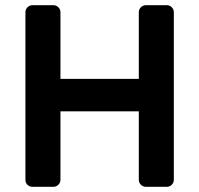

<svg xmlns="http://www.w3.org/2000/svg" viewBox="-20 -720 768 740"><path d="M642 -692C636.7 -697.3 630.3 -700 623 -700H542C534.7 -700 528.3 -697.3 523 -692C517.7 -686.7 515 -680.3 515 -673V-416H213V-673C213 -680.3 210.3 -686.7 205 -692C199.7 -697.3 193.3 -700 186 -700H105C97.7 -700 91.3 -697.3 86 -692C80.7 -686.7 78 -680.3 78 -673V-27C78 -19 80.7 -12.5 86 -7.5C91.3 -2.5 97.7 0 105 0H186C193.3 0 199.7 -2.7 205 -8C210.3 -13.3 213 -19.7 213 -27V-291H515V-27C515 -19.7 517.7 -13.3 523 -8C528.3 -2.7 534.7 0 542 0H623C630.3 0 636.7 -2.7 642 -8C647.3 -13.3 650 -19.7 650 -27V-673C650 -680.3 647.3 -686.7 642 -692Z"/></svg>

Font: Rubik
Style: Regular
Weight: 500
Designer: Hubert & Fischer
Foundry: Hubert & Fischer
Version: Version 1.100